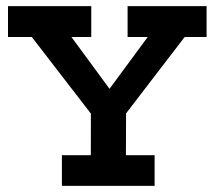

<svg xmlns="http://www.w3.org/2000/svg" viewBox="-20 -609 703 629"><path d="M6.2 -589H279V-487.8H214L338.8 -318L464 -487.8H398V-589H656.8V-487.8H585L393 -237.5L392.5 -100.5H486.5V0H182.8V-100.5H277.5L277.8 -236.8L84.2 -487.8H6.2Z"/></svg>

Font: Podkova VF Beta
Style: Regular
Weight: 400
Designer: Ilya Yudin
Foundry: Cyreal (www.cyreal.org)
Version: Version 2.100